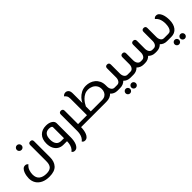

<svg xmlns="http://www.w3.org/2000/svg" viewBox="247 -1987 3550 3550"><g transform="rotate(-45 2022.0 -212.0)"><path d="M361 236Q267 236 200.5 204Q134 172 99.5 116Q65 60 65 -13Q65 -41 71 -78Q77 -115 91 -150.5Q105 -186 128.5 -209.5Q152 -233 187 -233Q211 -233 225.5 -222.5Q240 -212 246 -203Q198 -163 181.5 -112.5Q165 -62 165 -15Q165 74 218 115.5Q271 157 361 157Q445 157 482.5 118Q520 79 520 -12V-430Q520 -480 571 -480Q621 -480 621 -430V-12Q621 102 559 169Q497 236 361 236ZM344 -480Q317 -480 299 -498Q281 -516 281 -541Q281 -566 299 -584.5Q317 -603 344 -603Q369 -603 387 -584.5Q405 -566 405 -541Q405 -516 387 -498Q369 -480 344 -480Z M956 0Q897 0 850.5 -28.5Q804 -57 777.5 -111Q751 -165 751 -241Q751 -354 812.5 -417Q874 -480 979 -480Q1055 -480 1103.5 -449Q1152 -418 1152 -369V0Q1152 37 1146 77.5Q1140 118 1125.5 152Q1111 186 1088 207.5Q1065 229 1030 229Q1006 229 991.5 218Q977 207 971 198Q1006 170 1023 136Q1040 102 1046 67Q1052 32 1052 0ZM981 -79H1052V-369Q1050 -383 1032 -392Q1014 -401 979 -401Q851 -401 851 -241Q851 -163 884.5 -121Q918 -79 981 -79Z M1298 229Q1274 229 1259.5 218Q1245 207 1239 198Q1274 170 1291 136Q1308 102 1314 67Q1320 32 1320 0V-431Q1320 -457 1334 -468.5Q1348 -480 1370 -480Q1391 -480 1405.5 -468.5Q1420 -457 1420 -431V-79H1539Q1550 -79 1554.5 -68.5Q1559 -58 1559 -40Q1559 -22 1554.5 -11Q1550 0 1539 0H1420Q1420 37 1413.5 77.5Q1407 118 1393 152Q1379 186 1355.5 207.5Q1332 229 1298 229Z M2000 -401Q1950 -401 1909.5 -380.5Q1869 -360 1838 -329Q1807 -298 1785.5 -265Q1764 -232 1753 -207V-79H2041Q2096 -79 2128.5 -100.5Q2161 -122 2175.5 -155.5Q2190 -189 2190 -225Q2190 -285 2161.5 -324Q2133 -363 2089 -382Q2045 -401 2000 -401ZM1539 0Q1527 0 1523 -11Q1519 -22 1519 -40Q1519 -58 1523 -68.5Q1527 -79 1539 -79H1653V-512Q1653 -561 1634.5 -587.5Q1616 -614 1600 -624Q1604 -633 1623 -646.5Q1642 -660 1669 -660Q1702 -660 1727.5 -634.5Q1753 -609 1753 -547V-298Q1770 -338 1807 -380Q1844 -422 1899 -451Q1954 -480 2024 -480Q2071 -480 2118 -465Q2165 -450 2204 -418Q2243 -386 2266.5 -337Q2290 -288 2290 -219Q2290 -216 2290 -215V-189Q2290 -163 2299 -138Q2308 -113 2326.5 -96Q2345 -79 2373 -79H2413Q2425 -79 2429 -68.5Q2433 -58 2433 -40Q2433 -22 2429 -11Q2425 0 2413 0H2373Q2331 0 2296 -15.5Q2261 -31 2237 -59Q2212 -32 2173.5 -16Q2135 0 2080 0Z M2413 0Q2401 0 2397 -11Q2393 -22 2393 -40Q2393 -58 2397 -68.5Q2401 -79 2413 -79H2445Q2473 -79 2491.5 -96Q2510 -113 2519 -138Q2528 -163 2528 -189V-430Q2528 -455 2541.5 -467.5Q2555 -480 2578 -480Q2601 -480 2614.5 -467.5Q2628 -455 2628 -430V-189Q2628 -163 2637 -138Q2646 -113 2664.5 -96Q2683 -79 2711 -79H2751Q2763 -79 2767 -68.5Q2771 -58 2771 -40Q2771 -22 2767 -11Q2763 0 2751 0H2711Q2670 0 2636 -14.5Q2602 -29 2578 -55Q2554 -29 2519.5 -14.5Q2485 0 2445 0ZM2653 200Q2629 200 2611.5 182.5Q2594 165 2594 141Q2594 116 2611.5 98.5Q2629 81 2653 81Q2678 81 2695 98.5Q2712 116 2712 141Q2712 165 2695 182.5Q2678 200 2653 200ZM2503 200Q2479 200 2461.5 182.5Q2444 165 2444 141Q2444 116 2461.5 98.5Q2479 81 2503 81Q2528 81 2545 98.5Q2562 116 2562 141Q2562 165 2545 182.5Q2528 200 2503 200Z M2751 0Q2739 0 2735 -11Q2731 -22 2731 -40Q2731 -58 2735 -68.5Q2739 -79 2751 -79H2791Q2819 -79 2837.5 -96Q2856 -113 2865 -138Q2874 -163 2874 -189V-375Q2874 -400 2887.5 -412.5Q2901 -425 2924 -425Q2948 -425 2961 -412.5Q2974 -400 2974 -375V-189Q2974 -163 2983 -138Q2992 -113 3010.5 -96Q3029 -79 3057 -79H3095Q3124 -79 3142 -96Q3160 -113 3169 -138Q3178 -163 3178 -189V-399Q3178 -424 3191.5 -436.5Q3205 -449 3228 -449Q3252 -449 3265.5 -436.5Q3279 -424 3279 -399V-189Q3279 -163 3287.5 -138Q3296 -113 3314.5 -96Q3333 -79 3362 -79H3399Q3428 -79 3446.5 -96Q3465 -113 3473.5 -138Q3482 -163 3482 -189V-430Q3482 -455 3495.5 -467.5Q3509 -480 3533 -480Q3556 -480 3569.5 -467.5Q3583 -455 3583 -430V-189Q3583 -163 3592 -138Q3601 -113 3619 -96Q3637 -79 3666 -79H3706Q3717 -79 3721.5 -68.5Q3726 -58 3726 -40Q3726 -22 3721.5 -11Q3717 0 3706 0H3666Q3625 0 3591 -14.5Q3557 -29 3533 -55Q3508 -29 3474 -14.5Q3440 0 3399 0H3362Q3321 0 3287 -14.5Q3253 -29 3228 -55Q3204 -29 3170 -14.5Q3136 0 3095 0H3057Q3017 0 2983 -14.5Q2949 -29 2924 -55Q2900 -29 2866 -14.5Q2832 0 2791 0Z M3706 0Q3694 0 3690 -11Q3686 -22 3686 -40Q3686 -58 3690 -68.5Q3694 -79 3706 -79H3780Q3813 -79 3833 -98Q3853 -117 3863 -145.5Q3873 -174 3876 -202.5Q3879 -231 3879 -250Q3879 -282 3873 -317.5Q3867 -353 3850 -387Q3833 -421 3798 -449Q3804 -458 3818.5 -469Q3833 -480 3858 -480Q3892 -480 3915 -458Q3938 -436 3952.5 -401Q3967 -366 3973 -326Q3979 -286 3979 -248Q3979 -132 3926 -66Q3873 0 3780 0ZM3934 200Q3910 200 3892.5 182.5Q3875 165 3875 141Q3875 116 3892.5 98.5Q3910 81 3934 81Q3959 81 3976 98.5Q3993 116 3993 141Q3993 165 3976 182.5Q3959 200 3934 200ZM3784 200Q3760 200 3742.5 182.5Q3725 165 3725 141Q3725 116 3742.5 98.5Q3760 81 3784 81Q3809 81 3826 98.5Q3843 116 3843 141Q3843 165 3826 182.5Q3809 200 3784 200Z"/></g></svg>

Font: El Messiri Medium
Style: Regular
Weight: 500
Designer: Mohamed Gaber
Foundry: Kief Type Foundry
Version: Version 2.020; ttfautohint (v1.8.3)